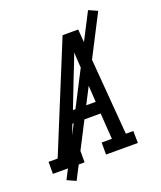

<svg xmlns="http://www.w3.org/2000/svg" viewBox="-172 -924 934 1111"><g transform="rotate(-20 295.0 -368.0)"><path d="M-10 0V-74H46L317 -735H413L466 -74H512L513 0H317V-74H380L369 -234H195L132 -73H185V0ZM225 -307H365L354 -490Q351 -522 349.5 -554Q348 -586 346 -618Q334 -586 321.5 -554Q309 -522 296 -490ZM105 85 51 61 505 -821 559 -797Z"/></g></svg>

Font: Iosevka Plex Etoile
Style: Italic
Weight: 400
Italic angle: -9°
Designer: Belleve Invis
Foundry: Belleve Invis
Version: Version 25.1.1; ttfautohint (v1.8.4)